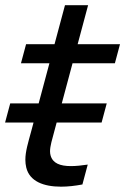

<svg xmlns="http://www.w3.org/2000/svg" viewBox="-37 -710 489 739"><path d="M181.1 -238.5H354.1L373.8 -312H200.8L242.2 -466.5H405.2L424.9 -540H261.9L302.1 -690H213.1L172.9 -540H63.4L43.7 -466.5H153.2L111.8 -312H2.3L-17.4 -238.5H92.1L82.9 -204C71.4 -161.4 60.6 -127.4 60.6 -95.1C60.6 -85 61.7 -75 64.1 -65C77 -12 130.7 8.5 197.9 8.5C223.9 8.5 251.8 5.4 280.2 0L300.7 -76.5C276.7 -72.9 255 -70.7 236.2 -70.7C194.4 -70.7 166.5 -81.4 157.9 -111C156.4 -116.1 155.6 -121.7 155.6 -127.6C155.6 -147.9 163.7 -173.6 172.9 -208Z"/></svg>

Font: Manrope
Style: MediumItalic
Weight: 500
Italic angle: -15°
Designer: Mikhail Sharanda
Foundry: Mikhail Sharanda
Version: Version 4.502;hotconv 1.0.109;makeotfexe 2.5.65596